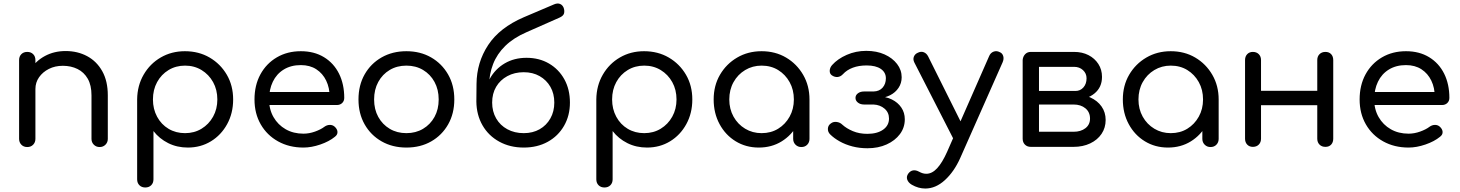

<svg xmlns="http://www.w3.org/2000/svg" viewBox="-20 -846 8409 1106"><path d="M554 1Q534 1 520.5 -12.5Q507 -26 507 -46V-297Q507 -355 485.5 -392.5Q464 -430 426.5 -448.5Q389 -467 342 -467Q297 -467 261.5 -449Q226 -431 205 -401Q184 -371 184 -333H123Q124 -396 155 -445.5Q186 -495 239 -523.5Q292 -552 358 -552Q427 -552 482 -522.5Q537 -493 569 -436Q601 -379 601 -297V-46Q601 -26 587.5 -12.5Q574 1 554 1ZM137 1Q116 1 103 -12.5Q90 -26 90 -46V-500Q90 -521 103 -534Q116 -547 137 -547Q158 -547 171 -534Q184 -521 184 -500V-46Q184 -26 171 -12.5Q158 1 137 1Z M817 234Q796 234 783 221Q770 208 770 187V-274Q771 -353 807.5 -416Q844 -479 906 -515Q968 -551 1045 -551Q1125 -551 1187.5 -514.5Q1250 -478 1286.5 -415.5Q1323 -353 1323 -273Q1323 -194 1288.5 -131Q1254 -68 1195 -32Q1136 4 1062 4Q1000 4 949 -21.5Q898 -47 864 -91V187Q864 208 851 221Q838 234 817 234ZM1046 -79Q1099 -79 1141 -104.5Q1183 -130 1207.5 -174Q1232 -218 1232 -273Q1232 -329 1207.5 -373Q1183 -417 1141 -442.5Q1099 -468 1046 -468Q993 -468 951 -442.5Q909 -417 885 -373Q861 -329 861 -273Q861 -218 885 -173.5Q909 -129 951 -104Q993 -79 1046 -79Z M1728 4Q1646 4 1582 -31.5Q1518 -67 1482 -129.5Q1446 -192 1446 -273Q1446 -355 1480 -417.5Q1514 -480 1574.5 -515.5Q1635 -551 1713 -551Q1790 -551 1846.5 -516.5Q1903 -482 1933 -421.5Q1963 -361 1963 -282Q1963 -264 1951 -252.5Q1939 -241 1920 -241H1510V-316H1921L1879 -287Q1879 -340 1859 -381.5Q1839 -423 1802 -447Q1765 -471 1713 -471Q1656 -471 1614.5 -445.5Q1573 -420 1551.5 -375Q1530 -330 1530 -273Q1530 -216 1555.5 -171.5Q1581 -127 1625.5 -101.5Q1670 -76 1728 -76Q1761 -76 1794.5 -88Q1828 -100 1849 -116Q1863 -126 1879 -126.5Q1895 -127 1907 -117Q1923 -103 1924 -86.5Q1925 -70 1909 -58Q1876 -31 1825 -13.5Q1774 4 1728 4Z M2321 4Q2241 4 2178.5 -31.5Q2116 -67 2080.5 -129.5Q2045 -192 2045 -273Q2045 -355 2080.5 -417.5Q2116 -480 2178.5 -515.5Q2241 -551 2321 -551Q2401 -551 2463 -515.5Q2525 -480 2561 -417.5Q2597 -355 2597 -273Q2597 -192 2561.5 -129.5Q2526 -67 2464 -31.5Q2402 4 2321 4ZM2321 -79Q2375 -79 2417 -104Q2459 -129 2483 -172.5Q2507 -216 2507 -273Q2507 -330 2483 -374Q2459 -418 2417 -443Q2375 -468 2321 -468Q2267 -468 2225 -443Q2183 -418 2159 -374Q2135 -330 2135 -273Q2135 -216 2159 -172.5Q2183 -129 2225 -104Q2267 -79 2321 -79Z M2997 4Q2918 4 2856 -30Q2794 -64 2759.5 -124Q2725 -184 2724 -261H2770Q2770 -336 2801.5 -392.5Q2833 -449 2887.5 -481Q2942 -513 3013 -513Q3086 -513 3142.5 -480Q3199 -447 3231 -389Q3263 -331 3263 -255Q3263 -180 3229 -121Q3195 -62 3135 -29Q3075 4 2997 4ZM2997 -79Q3049 -79 3088.5 -101.5Q3128 -124 3150.5 -164Q3173 -204 3173 -255Q3173 -307 3150.5 -346Q3128 -385 3088.5 -407.5Q3049 -430 2997 -430Q2944 -430 2902.5 -407.5Q2861 -385 2838 -346Q2815 -307 2815 -255Q2815 -204 2838 -164Q2861 -124 2902.5 -101.5Q2944 -79 2997 -79ZM2724 -260 2725 -363Q2726 -486 2792 -586.5Q2858 -687 2998 -747L3172 -821Q3191 -829 3205.5 -823.5Q3220 -818 3227 -801Q3233 -783 3229 -768.5Q3225 -754 3202 -744L3014 -661Q2938 -628 2890.5 -581.5Q2843 -535 2820.5 -477Q2798 -419 2797 -353L2796 -260Z M3462 234Q3441 234 3428 221Q3415 208 3415 187V-274Q3416 -353 3452.5 -416Q3489 -479 3551 -515Q3613 -551 3690 -551Q3770 -551 3832.5 -514.5Q3895 -478 3931.5 -415.5Q3968 -353 3968 -273Q3968 -194 3933.5 -131Q3899 -68 3840 -32Q3781 4 3707 4Q3645 4 3594 -21.5Q3543 -47 3509 -91V187Q3509 208 3496 221Q3483 234 3462 234ZM3691 -79Q3744 -79 3786 -104.5Q3828 -130 3852.5 -174Q3877 -218 3877 -273Q3877 -329 3852.5 -373Q3828 -417 3786 -442.5Q3744 -468 3691 -468Q3638 -468 3596 -442.5Q3554 -417 3530 -373Q3506 -329 3506 -273Q3506 -218 3530 -173.5Q3554 -129 3596 -104Q3638 -79 3691 -79Z M4351 4Q4277 4 4218 -32Q4159 -68 4125 -131Q4091 -194 4091 -273Q4091 -353 4127.5 -415.5Q4164 -478 4226.5 -514.5Q4289 -551 4367 -551Q4446 -551 4508 -514.5Q4570 -478 4606.5 -415Q4643 -352 4643 -273L4607 -265Q4607 -189 4573.5 -128Q4540 -67 4482.5 -31.5Q4425 4 4351 4ZM4367 -79Q4421 -79 4462.5 -104.5Q4504 -130 4528.5 -174Q4553 -218 4553 -273Q4553 -329 4528.5 -373Q4504 -417 4462.5 -442.5Q4421 -468 4367 -468Q4315 -468 4272.5 -442.5Q4230 -417 4205.5 -373Q4181 -329 4181 -273Q4181 -218 4205.5 -174Q4230 -130 4272.5 -104.5Q4315 -79 4367 -79ZM4596 1Q4576 1 4562.5 -12.5Q4549 -26 4549 -46V-205L4568 -302L4643 -273V-46Q4643 -26 4630 -12.5Q4617 1 4596 1Z M4977 8Q4931 8 4890.5 -2.5Q4850 -13 4817 -31.5Q4784 -50 4762 -72Q4748 -86 4749 -105Q4750 -124 4766 -135Q4780 -146 4799.5 -143.5Q4819 -141 4832 -128Q4856 -106 4893 -90.5Q4930 -75 4976 -75Q5033 -75 5067 -99Q5101 -123 5101 -163Q5101 -198 5075.5 -220Q5050 -242 5012 -244H4957Q4936 -244 4922 -255Q4908 -266 4908 -282Q4908 -298 4922 -308.5Q4936 -319 4957 -319H5012Q5046 -320 5064.5 -341.5Q5083 -363 5083 -395Q5083 -429 5054 -449Q5025 -469 4972 -469Q4927 -469 4892.5 -456Q4858 -443 4836 -419Q4822 -404 4805 -402.5Q4788 -401 4772 -412Q4759 -421 4759.5 -438.5Q4760 -456 4773 -471Q4805 -507 4857.5 -530Q4910 -553 4970 -553Q5030 -553 5075.5 -532.5Q5121 -512 5147.5 -477.5Q5174 -443 5174 -401Q5174 -367 5156 -340Q5138 -313 5107.5 -297.5Q5077 -282 5041 -281V-290Q5083 -290 5117.5 -273Q5152 -256 5172 -226.5Q5192 -197 5192 -159Q5192 -111 5164 -73.5Q5136 -36 5087.5 -14Q5039 8 4977 8Z M5310 240Q5290 240 5270.5 234.5Q5251 229 5232 218Q5212 206 5206 188.5Q5200 171 5212 154Q5224 138 5240 135.5Q5256 133 5274 143Q5285 149 5295 152Q5305 155 5316 155Q5349 155 5378.5 123Q5408 91 5436 28L5678 -523Q5686 -542 5703.5 -548.5Q5721 -555 5738 -546Q5754 -540 5759 -523Q5764 -506 5755 -486L5511 65Q5476 143 5423 191.5Q5370 240 5310 240ZM5531 -20Q5514 -13 5498.5 -18.5Q5483 -24 5474 -42L5247 -486Q5238 -504 5244.5 -520Q5251 -536 5269 -543Q5286 -551 5301.5 -545Q5317 -539 5326 -522L5546 -81Q5555 -63 5552 -45.5Q5549 -28 5531 -20Z M5918 0Q5897 0 5884 -13Q5871 -26 5871 -47V-501Q5873 -521 5885.5 -534Q5898 -547 5918 -547Q5939 -547 5952 -534Q5965 -521 5965 -500V-322H6164V-304Q6218 -304 6260 -285Q6302 -266 6325.5 -232.5Q6349 -199 6349 -155Q6349 -110 6325.5 -75Q6302 -40 6260 -20Q6218 0 6164 0ZM5965 -87H6164Q6206 -87 6232.5 -107.5Q6259 -128 6259 -163Q6259 -200 6232.5 -222Q6206 -244 6164 -244H5965ZM6079 -272V-322H6175Q6203 -322 6221 -342.5Q6239 -363 6239 -395Q6239 -423 6218.5 -442Q6198 -461 6167 -461H5919V-547H6167Q6214 -547 6250 -528.5Q6286 -510 6307 -477.5Q6328 -445 6328 -403Q6328 -343 6284.5 -307.5Q6241 -272 6175 -272Z M6708 4Q6634 4 6575 -32Q6516 -68 6482 -131Q6448 -194 6448 -273Q6448 -353 6484.5 -415.5Q6521 -478 6583.5 -514.5Q6646 -551 6724 -551Q6803 -551 6865 -514.5Q6927 -478 6963.5 -415Q7000 -352 7000 -273L6964 -265Q6964 -189 6930.5 -128Q6897 -67 6839.5 -31.5Q6782 4 6708 4ZM6724 -79Q6778 -79 6819.5 -104.5Q6861 -130 6885.5 -174Q6910 -218 6910 -273Q6910 -329 6885.5 -373Q6861 -417 6819.5 -442.5Q6778 -468 6724 -468Q6672 -468 6629.5 -442.5Q6587 -417 6562.5 -373Q6538 -329 6538 -273Q6538 -218 6562.5 -174Q6587 -130 6629.5 -104.5Q6672 -79 6724 -79ZM6953 1Q6933 1 6919.5 -12.5Q6906 -26 6906 -46V-205L6925 -302L7000 -273V-46Q7000 -26 6987 -12.5Q6974 1 6953 1Z M7615 0Q7594 0 7581 -13Q7568 -26 7568 -47V-500Q7568 -521 7581 -534Q7594 -547 7615 -547Q7636 -547 7648 -534Q7660 -521 7660 -500V-47Q7660 -26 7648 -13Q7636 0 7615 0ZM7197 0Q7177 0 7164.5 -13Q7152 -26 7152 -47V-500Q7152 -521 7164.5 -534Q7177 -547 7197 -547Q7218 -547 7231 -534Q7244 -521 7244 -500V-47Q7244 -26 7231 -13Q7218 0 7197 0ZM7231 -240V-323H7596V-240Z M8094 4Q8012 4 7948 -31.5Q7884 -67 7848 -129.5Q7812 -192 7812 -273Q7812 -355 7846 -417.5Q7880 -480 7940.5 -515.5Q8001 -551 8079 -551Q8156 -551 8212.5 -516.5Q8269 -482 8299 -421.5Q8329 -361 8329 -282Q8329 -264 8317 -252.5Q8305 -241 8286 -241H7876V-316H8287L8245 -287Q8245 -340 8225 -381.5Q8205 -423 8168 -447Q8131 -471 8079 -471Q8022 -471 7980.5 -445.5Q7939 -420 7917.5 -375Q7896 -330 7896 -273Q7896 -216 7921.5 -171.5Q7947 -127 7991.5 -101.5Q8036 -76 8094 -76Q8127 -76 8160.5 -88Q8194 -100 8215 -116Q8229 -126 8245 -126.5Q8261 -127 8273 -117Q8289 -103 8290 -86.5Q8291 -70 8275 -58Q8242 -31 8191 -13.5Q8140 4 8094 4Z"/></svg>

Font: Comfortaa SemiBold
Style: Regular
Weight: 600
Designer: Johan Aakerlund
Foundry: Johan Aakerlund
Version: Version 3.104; ttfautohint (v1.8.1.43-b0c9)